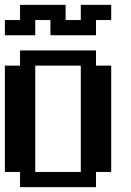

<svg xmlns="http://www.w3.org/2000/svg" viewBox="-20 -770 540 790"><path d="M0 -687.5H62.5V-750H250V-687.5H312.5V-750H437.5V-687.5H375V-625H187.5V-687.5H125V-625H0ZM0 -500H62.5V-562.5H375V-500H437.5V-62.5H375V0H62.5V-62.5H0ZM125 -500V-62.5H312.5V-500Z"/></svg>

Font: NeoDunggeunmo Pro
Style: Regular
Weight: 400
Version: Version 1.020